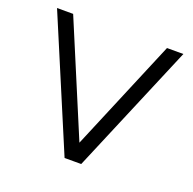

<svg xmlns="http://www.w3.org/2000/svg" viewBox="-96 -597 698 694"><g transform="rotate(20 253.0 -250.0)"><path d="M433 -500H496L285 0H223ZM10 -500H72L282 0H221Z"/></g></svg>

Font: Oak Sans Light
Style: Regular
Weight: 400
Designer: Erik Kennedy, Walven
Foundry: Erik Kennedy, Walven
Version: Version 1.100;Glyphs 3.1.2 (3151)